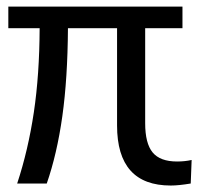

<svg xmlns="http://www.w3.org/2000/svg" viewBox="-20 -562 620 588"><path d="M338.5 -177.7V-475.7H188.1Q187.1 -321.3 170.9 -206.1Q154.7 -90.8 123.2 0H32.6Q66.4 -102.7 83.6 -217.8Q100.8 -332.9 101.4 -475.7H5.5V-541.7H538.8V-475.7H424.6V-184.7Q424.6 -123 447.4 -95.2Q470.3 -67.4 522.3 -67.4Q546.1 -67.4 566.9 -72.1L564.1 0Q527.2 6.2 502.9 6.2Q338.5 6.2 338.5 -177.7Z"/></svg>

Font: Min Sans VF VF
Style: Regular
Weight: 400
Designer: Jinseong-Kim, NotoSansCJK, Nunito
Foundry: Jinseong-Kim
Version: Version 1.420;Glyphs 3.1.2 (3151)